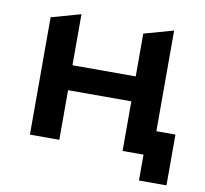

<svg xmlns="http://www.w3.org/2000/svg" viewBox="-74 -614 857 804"><g transform="rotate(10 355.0 -212.0)"><path d="M684 -106H603V-534L478 -499V-317H209V-534L84 -499V0H209V-211H478V0H567V110H684Z"/></g></svg>

Font: Talent
Style: Bold
Weight: 600
Designer: Mike Powis
Version: Version 1.001;hotconv 1.0.109;makeotfexe 2.5.65596